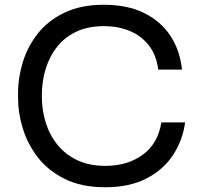

<svg xmlns="http://www.w3.org/2000/svg" viewBox="-20 -770 835 808"><path d="M423 18Q323 18 252.5 -17Q182 -52 139 -108Q96 -164 76 -229.5Q56 -295 56 -356V-378Q56 -444 76.5 -510Q97 -576 140 -630Q183 -684 252 -717Q321 -750 417 -750Q515 -750 585 -716Q655 -682 696 -621Q737 -560 746 -477H646Q638 -539 606 -579.5Q574 -620 525.5 -640Q477 -660 417 -660Q352 -660 303 -637.5Q254 -615 221.5 -574.5Q189 -534 172.5 -481Q156 -428 156 -366Q156 -307 172.5 -254Q189 -201 222.5 -160Q256 -119 306 -95.5Q356 -72 423 -72Q517 -72 581 -119Q645 -166 659 -255H759Q749 -180 708.5 -118Q668 -56 596.5 -19Q525 18 423 18Z"/></svg>

Font: Sora Variable
Style: Regular
Weight: 400
Designer: Jonathan Barnbrook, Julián Moncada
Foundry: Barnbrook Fonts
Version: Version 2.000